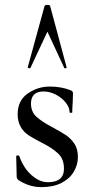

<svg xmlns="http://www.w3.org/2000/svg" viewBox="-20 -750 377 781"><path d="M54.2 -18.1Q48.3 -23.9 47.9 -29.8L45.9 -115.2Q45.9 -117.2 51.5 -117.7Q57.1 -118.2 58.1 -116.2Q75.2 -66.4 108.4 -37.6Q140.6 -8.8 174.8 -8.8Q240.2 -8.8 240.2 -64Q240.2 -103 217 -125Q193.8 -147 155.8 -166.5Q118.2 -185.5 98.6 -198.2Q51.8 -228.5 51.8 -284.9Q51.8 -341.3 92.8 -369.6Q133.8 -397.9 181.9 -397.9Q230 -397.9 267.1 -382.8Q276.9 -378.9 276.9 -371.1L275.9 -336.9Q273.9 -311 273.9 -293Q273.9 -291 268.6 -291Q263.2 -291 263.2 -293Q263.2 -313 247.1 -333Q231 -353 206.5 -365.5Q182.1 -377.9 157.2 -377.9Q106.4 -377.9 106 -329.1Q106 -295.9 127.4 -275.9Q148.9 -255.9 188.5 -234.9Q228 -213.9 248 -200.4Q268.1 -187 282.5 -165.5Q296.9 -144 296.9 -111.8Q296.9 -79.6 280 -51.3Q263.2 -22.9 230 -5.9Q196.8 11.2 147.7 11.2Q98.6 11.2 54.2 -18.1ZM251 -475.1Q251 -473.1 246.6 -472.2Q242.2 -471.2 241.2 -474.1L172.9 -621.1L104 -474.1Q103 -471.2 97.4 -472.7Q91.8 -474.1 92.8 -476.1L161.1 -725.1Q162.1 -730 172.6 -730Q183.1 -730 184.1 -725.1L251 -476.1Z"/></svg>

Font: Cormorant-Medium
Style: Regular
Weight: 500
Designer: Christian Thalmann (Catharsis Fonts)
Version: Version 3.000